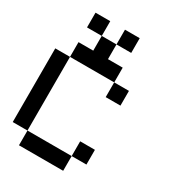

<svg xmlns="http://www.w3.org/2000/svg" viewBox="-233 -1127 1132 1254"><g transform="rotate(30 333.5 -500.0)"><path d="M111.1 -111.1H0V-666.7H111.1ZM444.4 -888.9H333.3V-1000H444.4ZM333.3 -777.8H444.4V-666.7H111.1V-777.8H222.2V-888.9H333.3ZM222.2 -888.9H111.1V-1000H222.2ZM444.4 0H111.1V-111.1H444.4ZM555.6 -555.6H444.4V-666.7H555.6ZM555.6 -111.1H444.4V-222.2H555.6Z"/></g></svg>

Font: Pixeloid Mono
Style: Regular
Weight: 400
Monospace: yes
Designer: GGBotNet
Foundry: GGBotNet
Version: 0.5